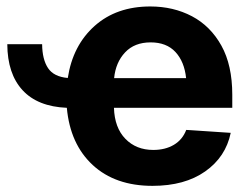

<svg xmlns="http://www.w3.org/2000/svg" viewBox="-20 -573 769 603"><path d="M2.9 -434.1H112.3Q112.8 -386.2 130.9 -359.1Q148.9 -332 192.9 -328.1Q208.5 -430.2 277.1 -491.5Q345.7 -552.7 452.1 -552.7Q524.4 -552.7 582.8 -522Q641.1 -491.2 675.3 -429.7Q709.5 -368.2 709.5 -275.4V-234.4H337.9Q339.8 -171.9 373.8 -137Q407.7 -102.1 461.4 -102.1Q499 -102.1 526.1 -118.2Q553.2 -134.3 564.9 -165L704.6 -155.8Q689 -80.1 624.5 -34.7Q560.1 10.7 459 10.7Q341.8 10.7 271 -54.9Q200.2 -120.6 189.9 -234.4Q98.1 -238.3 50.8 -289.8Q3.4 -341.3 2.9 -434.1ZM453.1 -439.9Q402.3 -439.9 372.8 -408.4Q343.3 -377 338.4 -327.6H564.5Q559.1 -379.4 531 -409.7Q502.9 -439.9 453.1 -439.9Z"/></svg>

Font: Inter Tight
Style: Bold
Weight: 700
Designer: Rasmus Andersson
Foundry: rsms
Version: Version 3.004; ttfautohint (v1.8.4.7-5d5b)